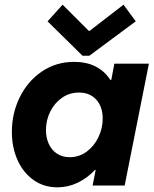

<svg xmlns="http://www.w3.org/2000/svg" viewBox="-20 -800 666 828"><path d="M31.2 -231.4Q31.2 -311.5 65.2 -380.6Q99.1 -449.7 160.4 -491.5Q221.7 -533.2 299.8 -533.2Q353 -533.2 392.3 -513.2Q431.6 -493.2 455.6 -455.6H460L473.1 -525.4H622.1L517.6 0H379.4L392.6 -66.9H389.6Q356 -31.7 314.9 -12Q273.9 7.8 227.5 7.8Q168.9 7.8 124.3 -23.9Q79.6 -55.7 55.4 -110.1Q31.2 -164.6 31.2 -231.4ZM422.9 -288.6Q422.9 -339.4 395.3 -370.1Q367.7 -400.9 320.3 -400.9Q279.8 -400.9 247.3 -378.2Q214.8 -355.5 196.5 -318.4Q178.2 -281.2 178.2 -239.7Q178.2 -206.5 190.2 -179.9Q202.1 -153.3 225.3 -137.7Q248.5 -122.1 280.8 -122.1Q321.3 -122.1 353.8 -146Q386.2 -169.9 404.5 -208.5Q422.9 -247.1 422.9 -288.6ZM185.1 -708 250 -779.8 362.8 -667H366.7L512.7 -779.8L565.4 -708L365.2 -559.6H335.9Z"/></svg>

Font: Reddit Sans Chocolate ExBold
Style: Italic
Weight: 800
Italic angle: -11.25°
Designer: Stephen Hutchings
Version: Version 1.013